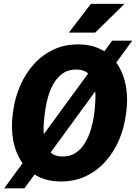

<svg xmlns="http://www.w3.org/2000/svg" viewBox="-20 -958 726 1024"><path d="M685.5 -741.2 110.4 46.4H2.4L578.1 -741.2ZM654.8 -372.6 650.9 -343.3Q641.6 -273.4 614 -209.5Q586.4 -145.5 541.5 -95.7Q496.6 -45.9 435.5 -17.3Q374.5 11.2 298.3 9.8Q239.3 8.8 194.8 -11Q150.4 -30.8 119.1 -64.7Q87.9 -98.6 69.8 -142.8Q51.8 -187 46.4 -237.5Q41 -288.1 46.9 -340.8L50.8 -369.6Q60.5 -439 88.4 -502.7Q116.2 -566.4 161.1 -616.2Q206.1 -666 267.1 -694.3Q328.1 -722.7 403.8 -721.2Q461.9 -720.2 506.3 -700.4Q550.8 -680.7 581.8 -646.7Q612.8 -612.8 631.1 -568.8Q649.4 -524.9 655 -474.6Q660.6 -424.3 654.8 -372.6ZM481 -340.8 484.9 -371.1Q487.3 -394 488.8 -422.4Q490.2 -450.7 487.5 -479Q484.9 -507.3 474.9 -531.2Q464.8 -555.2 445.3 -570.3Q425.8 -585.4 393.6 -586.9Q349.6 -588.9 318.8 -569.1Q288.1 -549.3 268.3 -516.4Q248.5 -483.4 237.3 -444.8Q226.1 -406.2 221.2 -370.6L217.3 -340.3Q214.4 -317.4 212.9 -289.1Q211.4 -260.7 214.1 -232.2Q216.8 -203.6 226.6 -179.4Q236.3 -155.3 255.9 -139.9Q275.4 -124.5 308.1 -123.5Q351.6 -121.6 382.3 -141.8Q413.1 -162.1 433.1 -195.3Q453.1 -228.5 464.6 -267.1Q476.1 -305.7 481 -340.8ZM347.2 -784.2 464.8 -937.5H644L487.8 -784.2Z"/></svg>

Font: Roboto Black
Style: Italic
Weight: 900
Italic angle: -12°
Designer: Christian Robertson
Foundry: Google
Version: Version 3.0; 2020